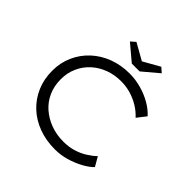

<svg xmlns="http://www.w3.org/2000/svg" viewBox="-222 -1083 1288 1288"><g transform="rotate(45 422.5 -438.5)"><path d="M479 10Q396 10 325.5 -16Q255 -42 203 -90.5Q151 -139 122.5 -205.5Q94 -272 94 -351Q94 -427 123 -492Q152 -557 204 -605Q256 -653 325 -679Q394 -705 475 -705Q531 -705 586.5 -689.5Q642 -674 688 -647Q734 -620 763 -587L713 -523Q684 -555 645.5 -578.5Q607 -602 563 -615Q519 -628 471 -628Q410 -628 356 -608Q302 -588 261.5 -551Q221 -514 198 -463Q175 -412 175 -351Q175 -287 198.5 -234.5Q222 -182 264.5 -145Q307 -108 362.5 -87.5Q418 -67 483 -67Q534 -67 577 -80Q620 -93 655 -115Q690 -137 716 -162L754 -96Q728 -69 684 -45Q640 -21 587.5 -5.5Q535 10 479 10ZM438 -762 324 -858 357 -887 490 -812H460L593 -887L626 -858L512 -762Z"/></g></svg>

Font: Lexend Giga Light
Style: Regular
Weight: 300
Version: Version 1.007